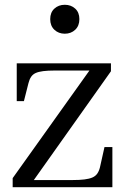

<svg xmlns="http://www.w3.org/2000/svg" viewBox="-20 -783 521 803"><path d="M113 -18 85 -30H284Q313 -30 333 -32.5Q353 -35 366 -40.5Q379 -46 386.5 -56.5Q394 -67 398 -83L417 -168H450V0H33V-38L364 -502L390 -488H208Q180 -488 160.5 -485.5Q141 -483 129 -477.5Q117 -472 110 -461.5Q103 -451 99 -435L80 -360H50V-518H444V-485ZM251 -642Q225 -642 207.5 -658.5Q190 -675 190 -703Q190 -731 207.5 -747Q225 -763 251 -763Q277 -763 294.5 -747Q312 -731 312 -703Q312 -675 294.5 -658.5Q277 -642 251 -642Z"/></svg>

Font: Roboto Serif 144pt
Style: Regular
Weight: 400
Version: Version 1.008